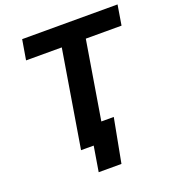

<svg xmlns="http://www.w3.org/2000/svg" viewBox="-156 -847 1014 1122"><g transform="rotate(-20 351.5 -286.0)"><path d="M88.9 -603 109.9 -727.5H703.1L682.6 -603H460.4L360.8 0H211.4L311 -603ZM264.2 156.2 290 0H248L267.6 -117.2H457.5L405.8 156.2Z"/></g></svg>

Font: Inter 18pt
Style: Bold Italic
Weight: 700
Italic angle: -9.3988°
Designer: Rasmus Andersson
Foundry: rsms
Version: Version 4.001;git-66647c0bb